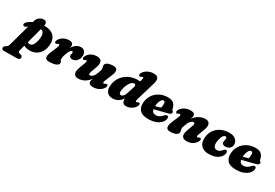

<svg xmlns="http://www.w3.org/2000/svg" viewBox="-18 -1907 4777 3337"><g transform="rotate(30 2370.0 -238.0)"><path d="M96.5 -315.5Q80 -303 62.5 -302.8Q45 -302.5 35.5 -314.5Q25.5 -326 33 -345.8Q40.5 -365.5 62 -385Q99 -418.5 153.5 -442.5L160 -465.5Q174.5 -519 214 -548Q253.5 -577 300 -576.5Q372 -577 356 -486Q365.5 -486.5 374.5 -486.5Q453.5 -486.5 509 -456.5Q564.5 -426.5 590.2 -367.5Q616 -308.5 604.5 -220.5Q595 -147.5 559.8 -94.8Q524.5 -42 469.8 -13.8Q415 14.5 346.5 14.5Q311 14.5 282.2 6.8Q253.5 -1 231.5 -14.5L203.5 91Q198 112 202.8 126.5Q207.5 141 226 145.5L252.5 152Q273 157.5 281 168.8Q289 180 289.5 193Q289.5 214 273.8 226.8Q258 239.5 233.5 240L-34.5 243.5Q-52.5 244 -65.2 233.5Q-78 223 -78 203Q-78 189 -68.2 175.2Q-58.5 161.5 -31.5 147Q-16 138.5 -9.2 128.8Q-2.5 119 2 103L123.5 -335Q110 -326 96.5 -315.5ZM293 -81Q330.5 -80 359.2 -118.5Q388 -157 402.5 -248.5Q413.5 -320.5 395.8 -360.5Q378 -400.5 341 -405Q338.5 -405 336 -405L254 -98.5Q270.5 -81 293 -81Z M682 -318Q670.5 -320 664 -332.5Q657.5 -345 667 -368Q686.5 -416.5 739.2 -451.2Q792 -486 865 -486Q903 -486 923 -468.2Q943 -450.5 943 -419Q943 -409.5 941 -398.5Q939 -387.5 936 -375.5Q971.5 -432.5 1013.2 -458.5Q1055 -484.5 1097 -484.5Q1145.5 -484.5 1173 -454Q1200.5 -423.5 1200 -372.5Q1199 -327 1180 -293.5Q1161 -260 1131.8 -241.2Q1102.5 -222.5 1070.5 -222.5Q1035.5 -222.5 1021.5 -238.2Q1007.5 -254 1007.5 -269.5Q1007.5 -284 1012.2 -297.8Q1017 -311.5 1017 -326.5Q1017 -345.5 1000 -345.5Q980.5 -345.5 962.5 -322.2Q944.5 -299 922.5 -238.5Q909.5 -203 905 -179.5Q900.5 -156 900.5 -135Q900.5 -118 906.8 -108Q913 -98 919.5 -89Q926 -80 926 -65Q926 -30 877 -8Q828 14 739 14Q675 14 664 -25.8Q653 -65.5 680 -128.5L741 -275.5Q754.5 -307.5 751.5 -322.8Q748.5 -338 735 -338Q725.5 -338 713.5 -328.5Q696 -314 682 -318Z M1819 -149Q1829.5 -142 1830 -125.8Q1830.5 -109.5 1818 -88Q1790.5 -41.5 1738 -13.2Q1685.5 15 1622.5 15Q1533 15 1533 -50Q1533 -64.5 1539 -81.5Q1545 -98.5 1553.5 -117Q1500.5 -44 1441.5 -14.5Q1382.5 15 1326.5 15Q1277.5 15 1254.8 -8.2Q1232 -31.5 1232 -71Q1232 -110.5 1251 -159.5L1294.5 -275.5Q1306 -305.5 1303.8 -319Q1301.5 -332.5 1289.5 -332.5Q1280 -332.5 1264.5 -322.5Q1244.5 -308.5 1230 -319Q1220.5 -325.5 1220 -341.2Q1219.5 -357 1231.5 -380.5Q1256.5 -427.5 1305.2 -456.2Q1354 -485 1418.5 -485Q1470 -485 1494.5 -464Q1519 -443 1520.5 -406.5Q1522 -370 1505.5 -323.5L1462 -202Q1450.5 -172 1453 -154.8Q1455.5 -137.5 1477.5 -137.5Q1504 -137.5 1530.8 -165.2Q1557.5 -193 1575 -240Q1588.5 -276 1596 -298Q1603.5 -320 1603.5 -336Q1603.5 -353 1597.5 -368.5Q1591.5 -384 1591.5 -404Q1591.5 -441 1634.8 -463Q1678 -485 1755.5 -485Q1811 -485 1824.8 -445Q1838.5 -405 1812 -342.5L1751 -195Q1736 -159.5 1738.8 -146Q1741.5 -132.5 1754 -132.5Q1763 -132.5 1781 -143.5Q1793.5 -152 1802.5 -152.5Q1811.5 -153 1819 -149Z M2512 -577.5 2398.5 -194.5Q2388.5 -160 2391.5 -148.2Q2394.5 -136.5 2405 -136.5Q2415 -136.5 2430 -146.5Q2450 -160.5 2464.5 -150.5Q2474.5 -143.5 2475 -127.8Q2475.5 -112 2463 -89Q2446.5 -57.5 2417.8 -34.2Q2389 -11 2354.8 2Q2320.5 15 2287.5 15Q2203.5 15 2203.5 -75.5Q2203.5 -85 2204 -95.5Q2168 -38 2118.8 -11.5Q2069.5 15 2013.5 15Q1931.5 15 1894.5 -40.5Q1857.5 -96 1875.5 -198Q1889 -277 1937.8 -341.8Q1986.5 -406.5 2064.2 -445.2Q2142 -484 2242.5 -484Q2263.5 -484 2282.5 -480.5L2293 -514.5Q2302.5 -546.5 2301.8 -559.5Q2301 -572.5 2288.5 -572.5Q2279 -572.5 2261.5 -561.5Q2249 -553.5 2240 -552.8Q2231 -552 2223.5 -556.5Q2212.5 -563 2212 -579.2Q2211.5 -595.5 2224.5 -617.5Q2252 -663.5 2306.5 -691.8Q2361 -720 2423.5 -720Q2493 -720 2512.2 -682.2Q2531.5 -644.5 2512 -577.5ZM2076.5 -158Q2076.5 -129 2086.2 -117.8Q2096 -106.5 2112.5 -106.5Q2137.5 -106.5 2160.5 -132Q2183.5 -157.5 2201.5 -216.5L2247 -364.5Q2243.5 -398.5 2213 -398.5Q2186.5 -398.5 2162 -375.2Q2137.5 -352 2118.2 -315.2Q2099 -278.5 2087.8 -236.8Q2076.5 -195 2076.5 -158Z M3017 -156Q3011.5 -112.5 2977 -73.5Q2942.5 -34.5 2879.8 -9.8Q2817 15 2727 15Q2605.5 15 2555.8 -43.5Q2506 -102 2515 -198.5Q2522.5 -280 2566 -345Q2609.5 -410 2682 -447.5Q2754.5 -485 2848 -485Q2925.5 -485 2962.2 -449Q2999 -413 3010 -356Q3012.5 -344.5 3016.5 -335.2Q3020.5 -326 3026.5 -323Q3044 -315.5 3044 -296.5Q3044 -281 3032.8 -267.2Q3021.5 -253.5 2991 -246Q2960.5 -238 2914.8 -226.5Q2869 -215 2819.2 -202.5Q2769.5 -190 2726 -179Q2741 -108.5 2810 -108.5Q2847.5 -108.5 2877.8 -125.2Q2908 -142 2931.5 -169Q2949 -189 2960.8 -196.5Q2972.5 -204 2988 -204Q3004 -204 3012.5 -191Q3021 -178 3017 -156ZM2723.5 -245Q2723.5 -242.5 2723 -240.5Q2750.5 -247.5 2778.2 -255Q2806 -262.5 2828 -268.5Q2837 -302.5 2837.5 -350Q2837.5 -399.5 2803.5 -399.5Q2776.5 -399.5 2753.2 -358Q2730 -316.5 2723.5 -245Z M3102 -321.5Q3091 -328 3090.5 -344.2Q3090 -360.5 3103 -382.5Q3130 -428.5 3182.8 -456.8Q3235.5 -485 3298.5 -485Q3387.5 -485 3387.5 -420Q3387.5 -405.5 3381.5 -388.5Q3375.5 -371.5 3367 -353Q3420 -426 3479 -455.5Q3538 -485 3594.5 -485Q3643 -485 3665.8 -461.8Q3688.5 -438.5 3688.5 -399Q3688.5 -359.5 3669.5 -310.5L3626 -195Q3614.5 -164.5 3616.8 -151Q3619 -137.5 3631 -137.5Q3640.5 -137.5 3656 -147.5Q3676 -161.5 3690.5 -151.5Q3700.5 -144.5 3700.8 -128.8Q3701 -113 3689 -90Q3664 -42.5 3615.2 -13.8Q3566.5 15 3502.5 15Q3450.5 15 3426 -6Q3401.5 -27 3400 -63.8Q3398.5 -100.5 3415.5 -147L3459 -268.5Q3470 -298.5 3467.5 -315.5Q3465 -332.5 3443.5 -332.5Q3416.5 -332.5 3389.8 -305Q3363 -277.5 3345.5 -230Q3332 -194 3324.8 -172Q3317.5 -150 3317.5 -134.5Q3317.5 -117 3323.2 -101.5Q3329 -86 3329 -66Q3329 -29 3285.8 -7Q3242.5 15 3165.5 15Q3109.5 15 3095.8 -25Q3082 -65 3108.5 -127.5L3170 -275.5Q3185 -310.5 3182.2 -324Q3179.5 -337.5 3166.5 -337.5Q3157.5 -337.5 3140 -326.5Q3127 -318.5 3118 -317.8Q3109 -317 3102 -321.5Z M4047 -397.5Q4021.5 -397.5 3997.8 -361.5Q3974 -325.5 3964 -256Q3953.5 -181 3974 -147.2Q3994.5 -113.5 4034.5 -113.5Q4061.5 -113.5 4081.5 -125.5Q4101.5 -137.5 4121 -158Q4136 -175 4146.5 -186.2Q4157 -197.5 4173.5 -197.5Q4190 -197.5 4199.8 -180Q4209.5 -162.5 4200.5 -130Q4182.5 -68 4118 -26.5Q4053.5 15 3939.5 15Q3837.5 15 3785.8 -44Q3734 -103 3746 -213.5Q3754 -289 3796 -350.5Q3838 -412 3909.5 -448.5Q3981 -485 4077.5 -485Q4137.5 -485 4176 -464.5Q4214.5 -444 4232.8 -411.8Q4251 -379.5 4249.5 -345Q4247 -295 4212 -267.2Q4177 -239.5 4133 -239.5Q4099 -239.5 4080.5 -254.8Q4062 -270 4063 -295Q4063.5 -312.5 4068.8 -330Q4074 -347.5 4074.5 -367.5Q4075 -380.5 4067.5 -389Q4060 -397.5 4047 -397.5Z M4775.5 -156Q4770 -112.5 4735.5 -73.5Q4701 -34.5 4638.2 -9.8Q4575.5 15 4485.5 15Q4364 15 4314.2 -43.5Q4264.5 -102 4273.5 -198.5Q4281 -280 4324.5 -345Q4368 -410 4440.5 -447.5Q4513 -485 4606.5 -485Q4684 -485 4720.8 -449Q4757.5 -413 4768.5 -356Q4771 -344.5 4775 -335.2Q4779 -326 4785 -323Q4802.5 -315.5 4802.5 -296.5Q4802.5 -281 4791.2 -267.2Q4780 -253.5 4749.5 -246Q4719 -238 4673.2 -226.5Q4627.5 -215 4577.8 -202.5Q4528 -190 4484.5 -179Q4499.5 -108.5 4568.5 -108.5Q4606 -108.5 4636.2 -125.2Q4666.5 -142 4690 -169Q4707.5 -189 4719.2 -196.5Q4731 -204 4746.5 -204Q4762.5 -204 4771 -191Q4779.5 -178 4775.5 -156ZM4482 -245Q4482 -242.5 4481.5 -240.5Q4509 -247.5 4536.8 -255Q4564.5 -262.5 4586.5 -268.5Q4595.5 -302.5 4596 -350Q4596 -399.5 4562 -399.5Q4535 -399.5 4511.8 -358Q4488.5 -316.5 4482 -245Z"/></g></svg>

Font: Fraunces 9pt S050 Black
Style: Italic
Weight: 900
Italic angle: -16°
Version: Version 1.000; ttfautohint (v1.8.3)